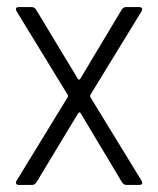

<svg xmlns="http://www.w3.org/2000/svg" viewBox="-20 -524 448 544"><path d="M34 0H71C76 0 80 -3 83 -7L202 -204C203 -206 207 -206 208 -204L326 -7C329 -3 333 0 338 0H374C380 0 383 -2 383 -6C383 -8 382 -10 381 -12L236 -249C235 -251 235 -253 236 -255L381 -492C385 -499 382 -504 374 -504H337C332 -504 328 -501 325 -497L207 -300C206 -298 202 -298 201 -300L82 -497C79 -501 75 -504 70 -504H34C28 -504 25 -502 25 -498C25 -496 26 -494 27 -492L172 -255C173 -253 173 -251 172 -249L27 -12C23 -5 26 0 34 0Z"/></svg>

Font: Barlow Semi Condensed Light
Style: Regular
Weight: 300
Width: 4
Designer: Jeremy Tribby
Foundry: Tribby Type
Version: Version 1.422;hotconv 1.0.109;makeotfexe 2.5.65596